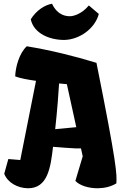

<svg xmlns="http://www.w3.org/2000/svg" viewBox="-20 -1006 661 1036"><path d="M2.9 -68.4C21.5 -20 75.2 8.8 129.9 9.8C238.3 11.2 253.4 -104 266.1 -213.9C307.6 -210 357.4 -207 390.6 -205.1H417L426.3 -162.6L386.7 -29.8C410.2 -4.9 458 10.3 508.3 9.8C543 9.3 578.6 1.5 607.9 -16.6C610.8 -66.4 611.8 -112.3 500.5 -667C378.4 -704.1 254.4 -734.9 124.5 -756.3C84 -719.7 63.5 -644 62 -593.8C87.4 -584 128.9 -576.2 174.3 -569.8L89.4 -142.6L24.9 -147.9ZM277.8 -309.1C289.1 -410.2 296.4 -512.7 298.8 -555.7L340.8 -551.8L391.6 -319.8ZM328.1 -790.5C408.7 -792.5 492.2 -851.1 513.2 -930.7L459.5 -976.6C418.5 -927.2 372.1 -918.5 358.9 -918.5C343.3 -918.5 293 -918 260.7 -985.8C222.2 -979.5 175.8 -950.2 146 -901.9C162.1 -825.2 248.5 -789.6 328.1 -790.5Z"/></svg>

Font: Fruktur
Style: Regular
Weight: 400
Designer: Viktoriya Grabowska
Foundry: Viktoriya Grabowska
Version: Version 1.002